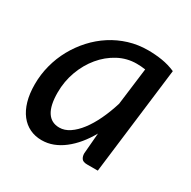

<svg xmlns="http://www.w3.org/2000/svg" viewBox="-124 -634 759 763"><g transform="rotate(30 256.0 -253.0)"><path d="M412 0H363Q344 0 337.5 -9.5Q331 -19 331 -32.5L339 -128Q321.5 -97 301 -72.2Q280.5 -47.5 257.5 -29.8Q234.5 -12 209.5 -2.5Q184.5 7 157.5 7Q127.5 7 103 -4.8Q78.5 -16.5 60.8 -39.2Q43 -62 33.2 -95.5Q23.5 -129 23.5 -172.5Q23.5 -217.5 34.8 -260.2Q46 -303 67 -341Q88 -379 117.2 -411Q146.5 -443 182.2 -466Q218 -489 259.5 -501.8Q301 -514.5 346.5 -514.5Q379.5 -514.5 411 -509.5Q442.5 -504.5 472.5 -491.5ZM193.5 -71.5Q217.5 -71.5 240.2 -86.8Q263 -102 283.5 -128.8Q304 -155.5 321.5 -192.2Q339 -229 352.5 -272.5L374 -442.5Q353.5 -445.5 334 -445.5Q289.5 -445.5 250.2 -424.5Q211 -403.5 181.8 -368.2Q152.5 -333 135.5 -286.8Q118.5 -240.5 118.5 -189.5Q118.5 -130.5 137.5 -101Q156.5 -71.5 193.5 -71.5Z"/></g></svg>

Font: Lato Medium
Style: Italic
Weight: 500
Italic angle: -7°
Designer: Lukasz Dziedzic
Foundry: tyPoland Lukasz Dziedzic
Version: Version 2.006; 2014-01-15